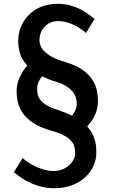

<svg xmlns="http://www.w3.org/2000/svg" viewBox="-20 -740 589 999"><path d="M489.7 -214.4Q489.7 -174.3 473.9 -141.4Q458 -108.4 433.6 -82Q448.2 -65.9 457.5 -49.3Q466.8 -32.7 472.2 -15.6Q477.5 1.5 479.5 18.6Q481.4 35.6 481.4 52.2Q481.4 90.3 465.8 124.3Q450.2 158.2 421.6 183.8Q393.1 209.5 352.8 224.4Q312.5 239.3 263.2 239.3Q228.5 239.3 198.5 232.2Q168.5 225.1 142.3 213.6Q116.2 202.1 93.8 187Q71.3 171.9 52.2 155.8L97.7 82.5Q113.3 96.7 133.1 108.9Q152.8 121.1 174.3 130.4Q195.8 139.6 217.3 144.8Q238.8 149.9 257.8 149.9Q283.7 149.9 304.7 141.4Q325.7 132.8 340.3 119.4Q355 106 363 89.4Q371.1 72.8 371.1 56.6Q371.1 39.1 366.9 22.9Q362.8 6.8 349.6 -7.8Q336.4 -22.5 312 -35.6Q287.6 -48.8 247.1 -60.1Q192.9 -75.2 158 -97.2Q123 -119.1 102.5 -146Q82 -172.9 74.2 -203.4Q66.4 -233.9 66.4 -266.1Q66.4 -302.2 81.8 -336.7Q97.2 -371.1 122.1 -398.9Q94.2 -428.7 84.5 -461.2Q74.7 -493.7 74.7 -526.4Q74.7 -564 88.6 -599.1Q102.5 -634.3 128.7 -661.1Q154.8 -688 192.6 -704.1Q230.5 -720.2 278.3 -720.2Q312.5 -720.2 340.6 -713.1Q368.7 -706.1 392.1 -694.8Q415.5 -683.6 435.3 -669.4Q455.1 -655.3 472.2 -641.1L427.2 -568.4Q411.6 -582.5 393.8 -594Q376 -605.5 357.2 -613.5Q338.4 -621.6 319.8 -626Q301.3 -630.4 284.2 -630.4Q259.3 -630.4 240.7 -621.6Q222.2 -612.8 209.7 -598.4Q197.3 -584 191.2 -566.4Q185.1 -548.8 185.1 -531.2Q185.1 -518.1 190.7 -502.9Q196.3 -487.8 210.9 -472.7Q225.6 -457.5 251.5 -443.4Q277.3 -429.2 318.4 -417.5Q373 -401.4 406.7 -378.2Q440.4 -355 458.7 -327.9Q477.1 -300.8 483.4 -271.5Q489.7 -242.2 489.7 -214.4ZM273.9 -314Q252 -320.3 233.6 -327.6Q215.3 -335 199.7 -342.8Q187.5 -329.6 180.4 -313.5Q173.3 -297.4 173.3 -279.8Q173.3 -264.6 176 -249.8Q178.7 -234.9 189.5 -220.7Q200.2 -206.5 220.9 -193.4Q241.7 -180.2 277.8 -168.9Q320.8 -154.8 355.5 -138.2Q366.2 -152.3 372.8 -168Q379.4 -183.6 379.4 -200.7Q379.4 -212.9 376 -228Q372.6 -243.2 361.6 -258.5Q350.6 -273.9 329.8 -288.3Q309.1 -302.7 273.9 -314Z"/></svg>

Font: Ufes Sans Medium
Style: Regular
Weight: 500
Designer: Ricardo Esteves & Filipe Motta
Foundry: ProDesignUfes - Ricardo Esteves, Filipe Motta (This is a derivative work, based on Roboto family, by Christian Robertson
Version: Version 2.0